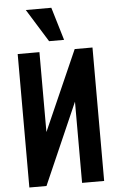

<svg xmlns="http://www.w3.org/2000/svg" viewBox="-67 -1116 714 1161"><g transform="rotate(-5 290.0 -535.5)"><path d="M63 0V-810H195V-325L409 -810H517V0H383V-493L167 0ZM259 -871 135 -1071H290L350 -871Z"/></g></svg>

Font: Oswald SemiBold
Style: Regular
Weight: 600
Designer: Vernon Adams
Foundry: Vernon Adams
Version: Version 4.100; ttfautohint (v1.8.1.43-b0c9)